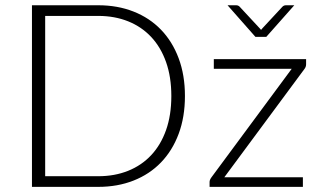

<svg xmlns="http://www.w3.org/2000/svg" viewBox="-20 -728 1248 748"><path d="M104.5 0ZM700.5 -354Q700.5 -272 676 -206.5Q651.5 -141 607 -95Q562.5 -49 500.2 -24.5Q438 0 363 0H104.5V-707.5H363Q438 -707.5 500.2 -683Q562.5 -658.5 607 -612.5Q651.5 -566.5 676 -501Q700.5 -435.5 700.5 -354ZM647.5 -354Q647.5 -428 627 -486Q606.5 -544 569 -584Q531.5 -624 479 -645Q426.5 -666 363 -666H156V-41.5H363Q426.5 -41.5 479 -62.5Q531.5 -83.5 569 -123.5Q606.5 -163.5 627 -221.5Q647.5 -279.5 647.5 -354ZM1172.5 -477.5Q1172.5 -467 1165.5 -458.5L854 -37.5H1160V0H796.5V-19Q796.5 -27.5 804 -37.5L1116.5 -460H813V-497.5H1172.5ZM1017.5 -584.5H975L866.5 -707.5H900Q908 -707.5 913.5 -702L991.5 -618Q992.5 -616.5 994.2 -615Q996 -613.5 997 -611.5L1002.5 -618L1080.5 -702Q1086 -707.5 1094 -707.5H1126.5Z"/></svg>

Font: Lato Light
Style: Regular
Weight: 300
Designer: Lukasz Dziedzic
Foundry: tyPoland Lukasz Dziedzic
Version: Version 2.007; 2014-02-27